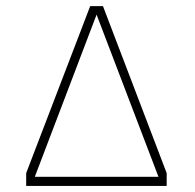

<svg xmlns="http://www.w3.org/2000/svg" viewBox="-20 -610 640 630"><path d="M65.9 0H526.9V-42L317.9 -589.8H275.9L65.9 -42ZM296.9 -562 500 -29.8H94.2Z"/></svg>

Font: Compagnon Light
Style: Regular
Weight: 400
Designer: Juliette Duhe, Lea Pradine
Foundry: Velvetyne Type Foundry
Version: Version 1.000;PS 001.000;hotconv 1.0.88;makeotf.lib2.5.64775